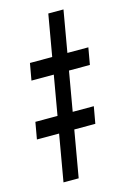

<svg xmlns="http://www.w3.org/2000/svg" viewBox="-111 -764 537 817"><g transform="rotate(-15 157.5 -355.5)"><path d="M254.4 -710.9 130.9 0H64L187.5 -710.9ZM314.9 -527.8 301.8 -453.6H44.4L57.6 -527.8ZM272.5 -279.8 259.3 -205.6H2L15.1 -279.8Z"/></g></svg>

Font: Roboto Condensed
Style: Italic
Weight: 400
Italic angle: -12°
Designer: Christian Robertson
Foundry: Google
Version: Version 3.0